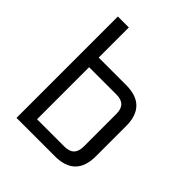

<svg xmlns="http://www.w3.org/2000/svg" viewBox="-205 -866 991 991"><g transform="rotate(45 291.0 -370.0)"><path d="M80 0V-740H160V-520H360Q510 -520 510 -370V-150Q510 0 360 0ZM160 -70H360Q430 -70 430 -140V-380Q430 -450 360 -450H160Z"/></g></svg>

Font: Oxanium
Style: Regular
Weight: 400
Designer: Severin Meyer
Version: Version 1.001